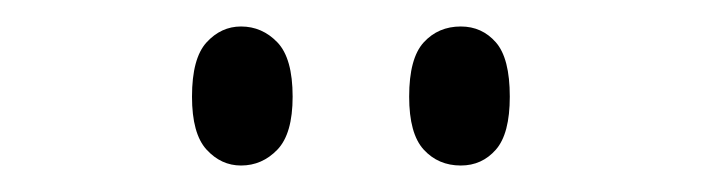

<svg xmlns="http://www.w3.org/2000/svg" viewBox="-20 -765 533 145"><path d="M328 -640Q311 -640 300 -652Q289 -664 289 -692Q289 -721 300 -733Q311 -745 328 -745Q344 -745 354.5 -733Q365 -721 365 -692Q365 -664 354.5 -652Q344 -640 328 -640ZM162 -640Q147 -640 136 -652Q125 -664 125 -692Q125 -721 136 -733Q147 -745 162 -745Q178 -745 189.5 -733Q201 -721 201 -692Q201 -664 189.5 -652Q178 -640 162 -640Z"/></svg>

Font: Noto Serif Display Condensed
Style: Regular
Weight: 400
Width: 3
Designer: Monotype Design Team
Foundry: Monotype Imaging Inc.
Version: Version 2.009